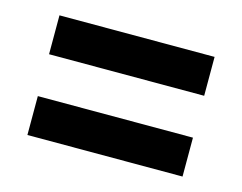

<svg xmlns="http://www.w3.org/2000/svg" viewBox="-53 -539 548 434"><g transform="rotate(15 221.0 -322.0)"><path d="M39 -462H402V-371H39ZM39 -273H402V-182H39Z"/></g></svg>

Font: Noto Sans Devanagari UI ExtraCondensed SemiBold
Style: Regular
Weight: 600
Width: 2
Designer: Jelle Bosma - Monotype Design Team
Foundry: Monotype Imaging Inc.
Version: Version 2.004; ttfautohint (v1.8.4.7-5d5b)